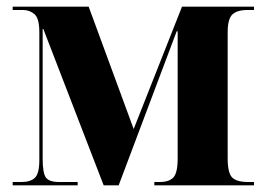

<svg xmlns="http://www.w3.org/2000/svg" viewBox="-20 -556 809 576"><path d="M18 0H213V-10H157Q128 -10 118 -23Q108 -36 108 -80V-469H110L291 0H336L510 -462H513V-81Q513 -37 500 -23.5Q487 -10 459 -10H443V0H742V-10H725Q690 -10 676.5 -23.5Q663 -37 663 -81V-459Q663 -499 677 -512.5Q691 -526 722 -526H742V-536H526L381 -169L246 -536H18V-526H49Q69 -526 83.5 -513.5Q98 -501 98 -459V-76Q98 -36 85 -23Q72 -10 45 -10H18Z"/></svg>

Font: Noto Serif Display SemiCondensed Extra
Style: Regular
Weight: 800
Width: 4
Designer: Monotype Design Team
Foundry: Monotype Imaging Inc.
Version: Version 1.900